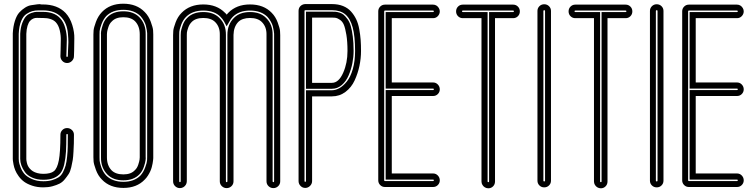

<svg xmlns="http://www.w3.org/2000/svg" viewBox="-20 -817 4080 1036"><path d="M214 194Q181 194 154 185Q127 176 110 163.5Q93 151 80.5 133.5Q68 116 62 101Q56 86 53 70.5Q50 55 49.5 49Q49 43 49 40V-635Q49 -636 49 -637Q51 -675 60.5 -704.5Q70 -734 84 -749.5Q98 -765 115.5 -776Q133 -787 149 -789Q165 -791 180 -793.5Q195 -796 204 -793Q209 -793 211 -793Q290 -793 334 -747Q358 -721 370 -682Q382 -643 381 -609Q380 -575 380 -542Q379 -521 379 -513.5Q379 -506 376 -499.5Q373 -493 368 -488Q363 -483 356.5 -480Q350 -477 342 -477Q327 -477 316.5 -488Q306 -499 306 -514Q306 -523 307 -546Q307 -572 308 -598.5Q309 -625 302.5 -653Q296 -681 281 -697Q259 -720 211 -720Q208 -720 201 -720Q190 -720 179.5 -720.5Q169 -721 159 -716.5Q149 -712 141.5 -703.5Q134 -695 128.5 -677.5Q123 -660 122 -634V40Q122 44 122.5 48.5Q123 53 125 61.5Q127 70 130.5 77.5Q134 85 141 93Q148 101 157.5 107Q167 113 181.5 117Q196 121 214 121Q253 121 271 106.5Q289 92 297.5 48Q306 4 306 -90Q306 -105 316.5 -115.5Q327 -126 342 -126Q357 -126 368 -115.5Q379 -105 379 -90Q379 -59 378.5 -43Q378 -27 376.5 1.5Q375 30 372.5 46Q370 62 364.5 85.5Q359 109 350.5 122Q342 135 329.5 150.5Q317 166 301 174Q285 182 263 188Q241 194 214 194ZM188 -761Q170 -761 155 -757Q140 -753 122.5 -741.5Q105 -730 94 -703Q83 -676 81 -635V40Q81 46 82 55Q83 64 90.5 84.5Q98 105 111 120.5Q124 136 151 148.5Q178 161 214 161Q241 161 261 155Q281 149 295.5 140Q310 131 319.5 112.5Q329 94 334 76.5Q339 59 342 29.5Q345 0 345.5 -25Q346 -50 346 -90Q346 -94 342 -94Q338 -94 338 -90Q338 -34 336 1Q334 36 327 68Q320 100 306.5 117Q293 134 270.5 143.5Q248 153 214 153Q180 153 154 141.5Q128 130 115 112Q102 94 95.5 76Q89 58 89 40V-635Q91 -670 100.5 -694Q110 -718 121 -729.5Q132 -741 149.5 -747Q167 -753 177 -753Q187 -753 202 -753Q209 -753 211 -753Q273 -753 304 -719Q323 -699 332 -666Q341 -633 340.5 -603Q340 -573 339 -544Q338 -523 338 -514Q338 -510 342 -510Q346 -510 346 -514Q346 -522 347 -544Q349 -572 349 -589.5Q349 -607 346.5 -635.5Q344 -664 335 -686Q326 -708 310 -725Q276 -761 211 -761Q209 -761 203 -761Q194 -761 188 -761Z M646 197Q573 197 530 152Q509 131 497.5 99.5Q486 68 485 54Q484 40 484 31V-631Q484 -639 485 -653Q486 -667 497.5 -698.5Q509 -730 530 -752Q573 -797 645 -797Q718 -797 761 -752Q782 -731 793.5 -699.5Q805 -668 806 -654Q807 -640 807 -631V31Q807 33 807 36Q807 39 806 47.5Q805 56 803.5 64.5Q802 73 799 84.5Q796 96 791 107Q786 118 778.5 130Q771 142 761 152Q718 197 646 197ZM645 -764Q587 -764 553 -730Q537 -712 527.5 -686Q518 -660 517.5 -649Q517 -638 517 -631V32Q517 39 517.5 50Q518 61 527 86.5Q536 112 553 130Q587 164 646 164Q704 164 738 130Q754 112 763.5 86Q773 60 773.5 49Q774 38 774 31V-632Q774 -634 774 -638.5Q774 -643 772 -655.5Q770 -668 767 -679Q764 -690 756 -704.5Q748 -719 738 -730Q704 -764 645 -764ZM559 124Q524 88 525 32V-631Q524 -634 525.5 -647Q527 -660 535 -684Q543 -708 559 -724Q590 -756 645.5 -756Q701 -756 732 -724Q767 -688 766 -632V31Q767 34 765.5 47Q764 60 756 84Q748 108 732 124Q701 156 645.5 156Q590 156 559 124ZM583 -701Q571 -690 565 -671.5Q559 -653 558 -644.5Q557 -636 557 -632V32Q557 76 582 102Q604 124 646 124Q687 124 708 101Q720 90 726 71.5Q732 53 733 44.5Q734 36 734 32V-632Q734 -676 709 -702Q687 -724 645.5 -724Q604 -724 583 -701Z M1077 -793Q1150 -793 1194 -748Q1199 -744 1203 -738Q1208 -744 1212 -748Q1256 -793 1329 -793Q1403 -793 1446 -748Q1467 -727 1478.5 -695.5Q1490 -664 1491 -650Q1492 -636 1492 -627V161Q1492 177 1481 187.5Q1470 198 1455 198Q1440 198 1429 187.5Q1418 177 1418 161V-629Q1419 -672 1393 -698Q1371 -720 1329 -720Q1287 -720 1265 -698Q1241 -672 1240 -629V-628V-627V161Q1240 177 1229 187.5Q1218 198 1203 198Q1188 198 1177 187.5Q1166 177 1166 161V-629Q1167 -672 1141 -698Q1119 -720 1077 -720Q1035 -720 1014 -698Q1002 -686 995.5 -667.5Q989 -649 988.5 -641Q988 -633 988 -628V161Q988 171 983 179.5Q978 188 969.5 193Q961 198 951 198Q936 198 925 187.5Q914 177 914 161V-627Q914 -637 915 -651Q916 -665 927.5 -696Q939 -727 960 -748Q1004 -793 1077 -793ZM1203 -675 1189 -701Q1181 -715 1170 -726Q1137 -760 1077 -760Q1018 -760 984 -726Q967 -709 957.5 -683Q948 -657 947.5 -645.5Q947 -634 947 -628V-627V161Q947 166 951 166Q955 166 955 161V-628Q955 -635 956 -645.5Q957 -656 965.5 -680.5Q974 -705 990 -720Q1021 -752 1077 -752Q1133 -752 1164 -720Q1200 -685 1199 -628V161Q1199 166 1203 166Q1207 166 1207 161V-629Q1207 -685 1242 -720Q1273 -752 1329 -752Q1385 -752 1416 -720Q1452 -685 1451 -628V161Q1451 166 1455 166Q1459 166 1459 161V-628Q1459 -631 1459 -635Q1459 -639 1457 -651.5Q1455 -664 1452 -675.5Q1449 -687 1441 -701Q1433 -715 1423 -726Q1389 -760 1329 -760Q1270 -760 1236 -726Q1225 -715 1218 -701Z M1591 160V-758Q1591 -766 1593.5 -772.5Q1596 -779 1601 -784Q1606 -789 1613 -792Q1620 -795 1627 -795H1771Q1805 -795 1831 -784.5Q1857 -774 1874 -755Q1891 -736 1902 -713Q1913 -690 1918.5 -659.5Q1924 -629 1926 -602Q1928 -575 1928 -542Q1928 -502 1919.5 -461.5Q1911 -421 1893.5 -383Q1876 -345 1844 -321Q1812 -297 1771 -297H1664V160Q1664 175 1653 186Q1642 197 1627 197Q1612 197 1601.5 186Q1591 175 1591 160ZM1627 -762Q1623 -762 1623 -758V160Q1623 164 1627 164Q1631 164 1631 160V-330H1771Q1791 -330 1811.5 -341.5Q1832 -353 1851.5 -377Q1871 -401 1883.5 -444Q1896 -487 1896 -542Q1896 -621 1883 -669Q1870 -717 1843 -739.5Q1816 -762 1771 -762ZM1771 -338H1631V-754H1771Q1783 -754 1790.5 -753.5Q1798 -753 1811.5 -749Q1825 -745 1834 -737.5Q1843 -730 1854.5 -714.5Q1866 -699 1872.5 -677Q1879 -655 1883.5 -620.5Q1888 -586 1888 -542Q1888 -510 1881.5 -476.5Q1875 -443 1861.5 -411Q1848 -379 1824.5 -358.5Q1801 -338 1771 -338ZM1664 -370H1771Q1808 -370 1832 -425Q1855 -477 1855 -542Q1855 -593 1849 -629Q1843 -665 1835.5 -683Q1828 -701 1814.5 -710Q1801 -719 1793 -720.5Q1785 -722 1771 -722H1664Z M2317 192H2057Q2042 192 2031.5 181.5Q2021 171 2021 156V-756Q2021 -771 2031.5 -781.5Q2042 -792 2057 -792H2317Q2327 -792 2335 -787Q2343 -782 2348 -773.5Q2353 -765 2353 -756Q2353 -741 2342.5 -730Q2332 -719 2317 -719H2094V-372H2317Q2332 -372 2342.5 -361Q2353 -350 2353 -335Q2353 -320 2342.5 -309.5Q2332 -299 2317 -299H2094V119H2317Q2332 119 2342.5 130Q2353 141 2353 156Q2353 171 2342.5 181.5Q2332 192 2317 192ZM2057 -760Q2053 -760 2053 -756V156Q2053 160 2057 160H2317Q2321 160 2321 156Q2321 152 2317 152H2061V-331H2317Q2321 -331 2321 -335Q2321 -339 2317 -339H2061V-752H2317Q2321 -752 2321 -756Q2321 -760 2317 -760Z M2615 199Q2605 199 2596.5 194Q2588 189 2583 180.5Q2578 172 2578 162V-719H2477Q2462 -719 2451.5 -729.5Q2441 -740 2441 -755.5Q2441 -771 2451.5 -781.5Q2462 -792 2477 -792H2749Q2764 -792 2774.5 -781.5Q2785 -771 2785 -755.5Q2785 -740 2774.5 -729.5Q2764 -719 2749 -719H2651V162Q2651 178 2640.5 188.5Q2630 199 2615 199ZM2477 -760Q2473 -760 2473 -756Q2473 -752 2477 -752H2611V162Q2611 166 2615 166Q2619 166 2619 162V-752H2749Q2753 -752 2753 -756Q2753 -760 2749 -760Z M2880 158V-758Q2880 -773 2890.5 -783.5Q2901 -794 2916.5 -794Q2932 -794 2942.5 -783.5Q2953 -773 2953 -758V158Q2953 173 2942.5 183.5Q2932 194 2916.5 194Q2901 194 2890.5 183.5Q2880 173 2880 158ZM2912 -758V158Q2912 162 2916.5 162Q2921 162 2921 158V-758Q2921 -762 2916.5 -762Q2912 -762 2912 -758Z M3222 199Q3212 199 3203.5 194Q3195 189 3190 180.5Q3185 172 3185 162V-719H3084Q3069 -719 3058.5 -729.5Q3048 -740 3048 -755.5Q3048 -771 3058.5 -781.5Q3069 -792 3084 -792H3356Q3371 -792 3381.5 -781.5Q3392 -771 3392 -755.5Q3392 -740 3381.5 -729.5Q3371 -719 3356 -719H3258V162Q3258 178 3247.5 188.5Q3237 199 3222 199ZM3084 -760Q3080 -760 3080 -756Q3080 -752 3084 -752H3218V162Q3218 166 3222 166Q3226 166 3226 162V-752H3356Q3360 -752 3360 -756Q3360 -760 3356 -760Z M3487 158V-758Q3487 -773 3497.5 -783.5Q3508 -794 3523.5 -794Q3539 -794 3549.5 -783.5Q3560 -773 3560 -758V158Q3560 173 3549.5 183.5Q3539 194 3523.5 194Q3508 194 3497.5 183.5Q3487 173 3487 158ZM3519 -758V158Q3519 162 3523.5 162Q3528 162 3528 158V-758Q3528 -762 3523.5 -762Q3519 -762 3519 -758Z M3957 192H3697Q3682 192 3671.5 181.5Q3661 171 3661 156V-756Q3661 -771 3671.5 -781.5Q3682 -792 3697 -792H3957Q3967 -792 3975 -787Q3983 -782 3988 -773.5Q3993 -765 3993 -756Q3993 -741 3982.5 -730Q3972 -719 3957 -719H3734V-372H3957Q3972 -372 3982.5 -361Q3993 -350 3993 -335Q3993 -320 3982.5 -309.5Q3972 -299 3957 -299H3734V119H3957Q3972 119 3982.5 130Q3993 141 3993 156Q3993 171 3982.5 181.5Q3972 192 3957 192ZM3697 -760Q3693 -760 3693 -756V156Q3693 160 3697 160H3957Q3961 160 3961 156Q3961 152 3957 152H3701V-331H3957Q3961 -331 3961 -335Q3961 -339 3957 -339H3701V-752H3957Q3961 -752 3961 -756Q3961 -760 3957 -760Z"/></svg>

Font: Soda Fountain
Style: Inline
Weight: 400
Version: Version 1.0